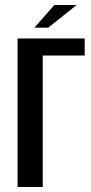

<svg xmlns="http://www.w3.org/2000/svg" viewBox="-20 -744 361 764"><path d="M50 0V-591H317V-523H150V0ZM117 -634 196 -724H285L172 -634Z"/></svg>

Font: Alumni Sans SemiBold
Style: Regular
Weight: 600
Designer: Robert E. Leuschke
Foundry: Robert E. Leuschke
Version: Version 1.018